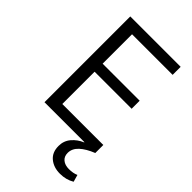

<svg xmlns="http://www.w3.org/2000/svg" viewBox="-252 -711 997 997"><g transform="rotate(45 247.0 -212.0)"><path d="M453 0Q405 19 378 44Q351 69 351 101Q351 127 368.5 141.5Q386 156 415 156Q446 156 468 146L479 185Q444 206 399 206Q353 206 322.5 181Q292 156 292 109Q292 71 315.5 43.5Q339 16 373 2V0H80V-630H450V-571H152V-355H424V-296H152V-59H453Z"/></g></svg>

Font: Ek Mukta Light
Style: Regular
Weight: 300
Designer: Girish Dalvi and Yashodeep Gholap
Foundry: Ek Type
Version: Version 2.538;PS 1.002;hotconv 16.6.51;makeotf.lib2.5.65220;